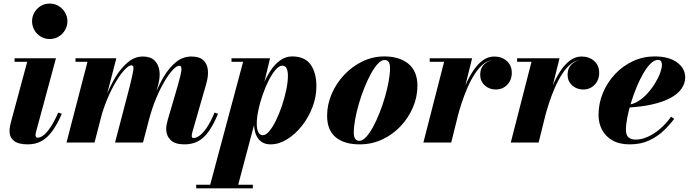

<svg xmlns="http://www.w3.org/2000/svg" viewBox="-20 -778 3777 1048"><path d="M131.5 10Q79 10 55.5 -9.8Q32 -29.5 32 -62Q32 -77.5 35 -91Q38 -104.5 40 -112.5L128.5 -440.5H59.5V-460H285.5L176.5 -57.5Q175.5 -53.5 174.8 -49Q174 -44.5 174 -40Q174 -34 176.8 -30.2Q179.5 -26.5 186 -26.5Q198.5 -26.5 215 -37.8Q231.5 -49 252.5 -78.8Q273.5 -108.5 298 -163.5L317.5 -157Q292.5 -99.5 265.5 -62.5Q238.5 -25.5 206.2 -7.8Q174 10 131.5 10ZM251 -565Q223.5 -565 201.8 -578.5Q180 -592 167.5 -614.2Q155 -636.5 155 -662Q155 -687.5 167.5 -709.5Q180 -731.5 201.8 -745Q223.5 -758.5 251 -758.5Q278.5 -758.5 300.5 -745Q322.5 -731.5 335.2 -709.5Q348 -687.5 348 -662Q348 -636.5 335.2 -614.2Q322.5 -592 300.5 -578.5Q278.5 -565 251 -565Z M987 10Q934.5 10 910.8 -14Q887 -38 887 -74.5Q887 -85.5 890 -99.8Q893 -114 896 -125L949.5 -308Q967 -368.5 970 -393.8Q973 -419 958 -419Q944 -419 922.8 -396.2Q901.5 -373.5 877.8 -333.5Q854 -293.5 832.5 -242Q811 -190.5 795.5 -133H784.5Q800 -190.5 822 -249.8Q844 -309 873.5 -358.8Q903 -408.5 940.5 -439Q978 -469.5 1024 -469.5Q1069 -469.5 1090.5 -448.8Q1112 -428 1114.8 -394Q1117.5 -360 1105.5 -319.5L1031 -60.5Q1029 -55 1027.8 -48Q1026.5 -41 1026.5 -36Q1026.5 -31 1029 -27.8Q1031.5 -24.5 1037 -24.5Q1049 -24.5 1066.8 -36Q1084.5 -47.5 1106 -77.5Q1127.5 -107.5 1151 -163.5L1170 -157Q1144.5 -95.5 1117.8 -58.8Q1091 -22 1059.2 -6Q1027.5 10 987 10ZM343 0 457.5 -440.5H392V-460H615L496 0ZM608 0 688.5 -308Q703.5 -369.5 707.8 -395.5Q712 -421.5 697 -421.5Q683 -421.5 661 -398.2Q639 -375 614.5 -334.8Q590 -294.5 567.8 -242.5Q545.5 -190.5 530 -133H519.5Q534.5 -189.5 557.5 -248.8Q580.5 -308 611 -358Q641.5 -408 678.8 -438.8Q716 -469.5 759.5 -469.5Q800.5 -469.5 822.5 -448.8Q844.5 -428 849.8 -394Q855 -360 844.5 -319.5L760.5 0Z M1122 250 1307 -440.5H1243.5V-460H1454L1411.5 -282.5L1387 -195L1382 -153L1275 250ZM1051 250V230.5H1360V250ZM1414.5 -40Q1431.5 -40 1450.2 -62.5Q1469 -85 1487 -122Q1505 -159 1519.5 -202.5Q1534 -246 1542.8 -288.8Q1551.5 -331.5 1551.5 -365Q1551.5 -389.5 1544.5 -404.5Q1537.5 -419.5 1520.5 -419.5Q1504 -419.5 1485 -398Q1466 -376.5 1447.8 -341Q1429.5 -305.5 1414.5 -263Q1399.5 -220.5 1390.5 -178.2Q1381.5 -136 1381.5 -101Q1381.5 -73 1389.8 -56.5Q1398 -40 1414.5 -40ZM1456.5 10Q1427.5 10 1407.5 -3.8Q1387.5 -17.5 1377 -43.5Q1366.5 -69.5 1366.5 -106.5Q1366.5 -127 1372 -161.2Q1377.5 -195.5 1389 -236.5Q1400.5 -277.5 1417.8 -318.8Q1435 -360 1458 -394.2Q1481 -428.5 1510.2 -449.2Q1539.5 -470 1574.5 -470Q1644 -470 1675.5 -425.5Q1707 -381 1707 -307.5Q1707 -250 1685.8 -193.8Q1664.5 -137.5 1628.2 -91.5Q1592 -45.5 1547.2 -17.8Q1502.5 10 1456.5 10Z M1943 10Q1859 10 1812.2 -28.8Q1765.5 -67.5 1765.5 -146Q1765.5 -207.5 1790.5 -265.5Q1815.5 -323.5 1858.8 -369.5Q1902 -415.5 1958.5 -442.8Q2015 -470 2077.5 -470Q2161.5 -470 2210 -429.2Q2258.5 -388.5 2258.5 -310Q2258.5 -250 2234.5 -193Q2210.5 -136 2167.5 -90Q2124.5 -44 2067 -17Q2009.5 10 1943 10ZM1942 -9.5Q1959 -9.5 1978 -29.8Q1997 -50 2015.8 -84.2Q2034.5 -118.5 2051.2 -160.8Q2068 -203 2081 -247.8Q2094 -292.5 2101.5 -334Q2109 -375.5 2109 -407Q2109 -427.5 2102 -439Q2095 -450.5 2078.5 -450.5Q2061.5 -450.5 2042.5 -430.2Q2023.5 -410 2004.8 -375.8Q1986 -341.5 1969 -299.2Q1952 -257 1939 -212.2Q1926 -167.5 1918.5 -126.2Q1911 -85 1911 -53Q1911 -33 1918.2 -21.2Q1925.5 -9.5 1942 -9.5Z M2291 0 2404 -440.5H2325.5V-460H2557L2443 0ZM2465.5 -138Q2475 -178.5 2488.5 -224Q2502 -269.5 2520.8 -313Q2539.5 -356.5 2563 -392Q2586.5 -427.5 2615.2 -448.5Q2644 -469.5 2677.5 -469.5Q2719 -469.5 2746.2 -445.2Q2773.5 -421 2773.5 -380Q2773.5 -341.5 2748.8 -315.5Q2724 -289.5 2686 -289.5Q2650.5 -289.5 2625.8 -312.2Q2601 -335 2601 -370.5Q2601 -407 2625.8 -429.5Q2650.5 -452 2687.5 -452Q2724 -452 2748.2 -433.8Q2772.5 -415.5 2772.5 -380L2753 -380.5Q2753 -413.5 2732 -432Q2711 -450.5 2676.5 -450.5Q2646.5 -450.5 2620.2 -429.8Q2594 -409 2571.8 -374.8Q2549.5 -340.5 2531.5 -299Q2513.5 -257.5 2499.8 -215.5Q2486 -173.5 2477 -138Z M2768 0 2881 -440.5H2802.5V-460H3034L2920 0ZM2942.5 -138Q2952 -178.5 2965.5 -224Q2979 -269.5 2997.8 -313Q3016.5 -356.5 3040 -392Q3063.5 -427.5 3092.2 -448.5Q3121 -469.5 3154.5 -469.5Q3196 -469.5 3223.2 -445.2Q3250.5 -421 3250.5 -380Q3250.5 -341.5 3225.8 -315.5Q3201 -289.5 3163 -289.5Q3127.5 -289.5 3102.8 -312.2Q3078 -335 3078 -370.5Q3078 -407 3102.8 -429.5Q3127.5 -452 3164.5 -452Q3201 -452 3225.2 -433.8Q3249.5 -415.5 3249.5 -380L3230 -380.5Q3230 -413.5 3209 -432Q3188 -450.5 3153.5 -450.5Q3123.5 -450.5 3097.2 -429.8Q3071 -409 3048.8 -374.8Q3026.5 -340.5 3008.5 -299Q2990.5 -257.5 2976.8 -215.5Q2963 -173.5 2954 -138Z M3417.5 10Q3360.5 10 3322.8 -11.8Q3285 -33.5 3266 -69.8Q3247 -106 3247 -150Q3247 -213.5 3271 -271Q3295 -328.5 3337.2 -373.5Q3379.5 -418.5 3435 -444.2Q3490.5 -470 3553.5 -470Q3632 -470 3676 -437Q3720 -404 3720 -356.5Q3720 -322 3699.5 -293.2Q3679 -264.5 3639 -243Q3599 -221.5 3539.5 -208Q3480 -194.5 3401 -190.5V-205.5Q3433 -207 3462 -224.8Q3491 -242.5 3514.8 -269Q3538.5 -295.5 3556.2 -324.8Q3574 -354 3583.5 -380.5Q3593 -407 3593 -424Q3593 -435.5 3588.2 -443.2Q3583.5 -451 3571 -451Q3551.5 -451 3531.2 -431Q3511 -411 3491.5 -377.5Q3472 -344 3455 -303Q3438 -262 3424.8 -219Q3411.5 -176 3404 -137Q3396.5 -98 3396.5 -70Q3396.5 -39.5 3411.2 -27.8Q3426 -16 3450 -16Q3481 -16 3515.5 -31.2Q3550 -46.5 3583 -74.8Q3616 -103 3643 -141L3660 -129.5Q3635 -95.5 3601 -63.5Q3567 -31.5 3522 -10.8Q3477 10 3417.5 10Z"/></svg>

Font: Bodoni Moda ExtraBold
Style: Italic
Weight: 800
Italic angle: -13°
Version: Version 2.005